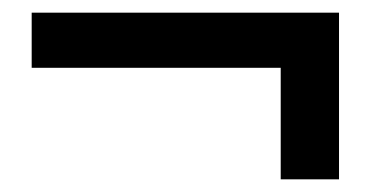

<svg xmlns="http://www.w3.org/2000/svg" viewBox="-20 -427 584 303"><path d="M30 -320V-407H515V-144H423V-320Z"/></svg>

Font: Source Serif 4
Style: Bold
Weight: 700
Designer: Frank Grießhammer
Foundry: Adobe
Version: Version 4.005;hotconv 1.1.0;makeotfexe 2.6.0